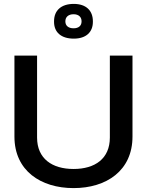

<svg xmlns="http://www.w3.org/2000/svg" viewBox="-20 -955 753 984"><path d="M54 -670V-255C54 -80 189 9 357 9C525 9 659 -80 659 -255V-670H543V-250C543 -142 467 -89 357 -89C247 -89 170 -142 170 -250V-670ZM257 -843C257 -790 293 -757 358 -757C421 -757 456 -790 456 -843V-846C456 -901 421 -935 358 -935C293 -935 257 -901 257 -846ZM315 -845V-846C315 -868 331 -882 357 -882C383 -882 398 -868 398 -846V-845C398 -823 383 -810 357 -810C331 -810 315 -823 315 -845Z"/></svg>

Font: LT Wave Medium
Style: Regular
Weight: 500
Designer: Daniel Lyons
Version: Version 2.5 (Glyphs App)